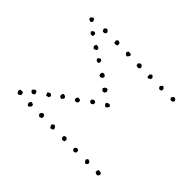

<svg xmlns="http://www.w3.org/2000/svg" viewBox="-162 -958 1193 1193"><g transform="rotate(-45 434.0 -361.5)"><path d="M755.9 -730.5Q759.8 -727.5 760.7 -723.6Q761.7 -719.7 767.6 -720.7Q767.6 -715.8 765.6 -713.9Q763.7 -711.9 764.6 -707Q751 -699.2 744.1 -702.1Q737.3 -708 736.8 -710.4Q736.3 -712.9 736.3 -714.8Q737.3 -721.7 742.2 -727.1Q747.1 -732.4 755.9 -730.5ZM129.9 -722.7Q130.9 -713.9 130.4 -711.9Q129.9 -710 131.8 -708Q131.8 -705.1 130.4 -703.6Q128.9 -702.1 128.9 -697.3Q126 -695.3 121.1 -695.3Q116.2 -695.3 111.3 -693.4Q106.4 -698.2 105 -699.2Q103.5 -700.2 101.6 -704.1Q99.6 -708 99.6 -714.8Q106.4 -720.7 110.4 -723.1Q114.3 -725.6 120.1 -725.6ZM196.3 -657.2Q194.3 -655.3 194.8 -651.9Q195.3 -648.4 195.3 -643.6Q191.4 -643.6 189.5 -641.6Q187.5 -639.6 185.5 -637.7Q179.7 -638.7 173.8 -636.7Q168.9 -640.6 166 -645.5Q163.1 -650.4 165 -656.2Q169.9 -663.1 170.4 -664.1Q170.9 -665 172.9 -667Q174.8 -668.9 178.2 -668.5Q181.6 -668 184.6 -668Q187.5 -664.1 189.5 -661.1Q191.4 -658.2 196.3 -657.2ZM682.6 -639.6Q682.6 -643.6 682.6 -647.5Q682.6 -651.4 681.6 -653.3Q687.5 -663.1 691.9 -665Q696.3 -667 701.2 -665Q707 -656.2 709.5 -652.8Q711.9 -649.4 710 -647.5Q707 -640.6 704.1 -638.7Q701.2 -636.7 699.2 -636.7Q689.5 -637.7 687 -637.7Q684.6 -637.7 682.6 -639.6ZM590.8 -494.1Q590.8 -503.9 589.8 -507.8Q594.7 -516.6 599.1 -519Q603.5 -521.5 609.4 -518.6Q615.2 -509.8 617.7 -506.8Q620.1 -503.9 618.2 -502Q614.3 -495.1 611.8 -493.2Q609.4 -491.2 607.4 -491.2Q596.7 -492.2 594.7 -492.2Q592.8 -492.2 590.8 -494.1ZM91.8 -618.2Q94.7 -620.1 96.2 -621.6Q97.7 -623 100.6 -625Q108.4 -627 111.3 -627.9Q121.1 -622.1 123 -620.1Q125 -618.2 125 -613.3Q121.1 -605.5 120.6 -603.5Q120.1 -601.6 119.1 -599.6Q115.2 -599.6 113.3 -598.6Q111.3 -597.7 108.4 -597.7Q103.5 -598.6 100.1 -602.5Q96.7 -606.4 92.8 -608.4ZM748 -615.2Q759.8 -623 762.7 -622.1Q765.6 -621.1 769.5 -621.1Q771.5 -617.2 773.9 -614.7Q776.4 -612.3 778.3 -609.4L774.4 -598.6Q765.6 -590.8 764.6 -590.8Q762.7 -589.8 759.8 -591.3Q756.8 -592.8 753.9 -591.8Q750 -597.7 748.5 -599.6Q747.1 -601.6 747.1 -606.4ZM239.3 -589.8Q245.1 -575.2 247.1 -574.2Q243.2 -564.5 240.7 -562.5Q238.3 -560.5 236.3 -559.6Q233.4 -558.6 230.5 -560.1Q227.5 -561.5 222.7 -561.5Q219.7 -566.4 219.2 -571.8Q218.8 -577.1 216.8 -582Q229.5 -588.9 231.9 -588.9Q234.4 -588.9 239.3 -589.8ZM662.1 -582Q661.1 -568.4 658.7 -565.4Q656.2 -562.5 653.3 -559.6Q641.6 -557.6 640.6 -559.1Q639.6 -560.5 638.7 -559.6Q636.7 -565.4 634.3 -569.3Q631.8 -573.2 630.9 -579.1Q635.7 -581.1 637.7 -584.5Q639.6 -587.9 643.6 -589.8Q649.4 -587.9 654.8 -587.4Q660.2 -586.9 662.1 -582ZM749 -490.2Q749 -494.1 747.6 -497.1Q746.1 -500 746.1 -502.9Q746.1 -509.8 747.6 -510.7Q749 -511.7 747.1 -513.7Q754.9 -515.6 758.3 -517.1Q761.7 -518.6 766.6 -516.6Q771.5 -514.6 772.9 -512.2Q774.4 -509.8 776.4 -506.8Q776.4 -502 773.4 -496.1Q771.5 -489.3 765.6 -488.3Q754.9 -489.3 753.4 -488.8Q752 -488.3 749 -490.2ZM293.9 -519.5Q295.9 -515.6 297.9 -514.6Q299.8 -513.7 300.8 -509.8Q301.8 -504.9 297.9 -498Q295.9 -496.1 294.4 -493.7Q293 -491.2 289.1 -490.2Q280.3 -490.2 280.3 -491.2Q280.3 -492.2 278.3 -493.2Q269.5 -502 267.6 -502Q268.6 -504.9 271 -506.8Q273.4 -508.8 271.5 -513.7Q281.2 -520.5 285.2 -519Q289.1 -517.6 293.9 -519.5ZM126 -519.5Q127 -511.7 124 -507.3Q121.1 -502.9 116.2 -501Q111.3 -499 106 -500Q100.6 -501 96.7 -504.9Q97.7 -509.8 95.7 -512.2Q93.8 -514.6 93.8 -518.6Q100.6 -530.3 103.5 -530.3Q106.4 -531.2 110.8 -530.8Q115.2 -530.3 118.2 -528.3Q122.1 -522.5 123 -522Q124 -521.5 126 -519.5ZM559.6 -408.2Q556.6 -410.2 553.7 -409.2Q550.8 -408.2 548.8 -408.2Q539.1 -415 539.1 -416Q539.1 -417 538.1 -418.9Q538.1 -423.8 537.1 -426.3Q536.1 -428.7 537.1 -430.7Q540 -438.5 548.8 -439.5Q557.6 -440.4 565.4 -435.5Q564.5 -431.6 566.4 -429.7Q568.4 -427.7 568.4 -424.8Q568.4 -419.9 564.9 -416.5Q561.5 -413.1 559.6 -408.2ZM347.7 -415Q345.7 -413.1 342.8 -412.1Q339.8 -411.1 337.9 -409.2Q328.1 -410.2 323.2 -415.5Q318.4 -420.9 320.3 -428.7Q322.3 -439.5 332.5 -439.9Q342.8 -440.4 349.6 -431.6Q349.6 -424.8 347.7 -415ZM771.5 -416Q776.4 -392.6 765.6 -387.7Q754.9 -388.7 751 -393.1Q747.1 -397.5 744.1 -399.4Q743.2 -406.2 747.6 -411.1Q752 -416 756.8 -419.9Q760.7 -418.9 763.7 -418Q766.6 -417 771.5 -416ZM119.1 -428.7Q121.1 -418.9 126 -418L121.1 -407.2Q111.3 -400.4 107.4 -399.9Q103.5 -399.4 98.6 -401.4Q95.7 -404.3 94.7 -409.7Q93.8 -415 91.8 -420.9Q102.5 -427.7 105.5 -429.7Q108.4 -431.6 112.3 -430.7ZM401.4 -364.3Q408.2 -353.5 408.2 -350.6Q409.2 -346.7 407.2 -343.8Q405.3 -340.8 403.3 -336.9Q399.4 -336.9 396 -335.4Q392.6 -334 386.7 -335.9Q380.9 -344.7 379.4 -346.2Q377.9 -347.7 377.9 -350.6Q379.9 -354.5 381.3 -357.4Q382.8 -360.4 383.8 -363.3Q388.7 -365.2 391.6 -365.2Q394.5 -365.2 401.4 -364.3ZM502 -331.1Q498 -333 493.7 -334.5Q489.3 -335.9 486.3 -338.9Q485.4 -341.8 484.9 -344.7Q484.4 -347.7 482.4 -349.6Q484.4 -351.6 485.8 -355Q487.3 -358.4 489.3 -360.4Q498 -366.2 498.5 -365.7Q499 -365.2 500 -365.2Q510.7 -360.4 511.2 -356.9Q511.7 -353.5 514.6 -352.5Q514.6 -348.6 515.6 -346.2Q516.6 -343.8 514.6 -339.8Q512.7 -336.9 508.3 -335.9Q503.9 -335 502 -331.1ZM764.6 -290Q761.7 -289.1 759.3 -288.1Q756.8 -287.1 753.9 -288.1Q750 -288.1 748.5 -290.5Q747.1 -293 744.1 -293Q742.2 -301.8 742.7 -302.2Q743.2 -302.7 743.2 -304.7Q747.1 -315.4 746.6 -316.4Q746.1 -317.4 748 -318.4Q752.9 -318.4 756.8 -319.3Q760.7 -320.3 763.7 -319.3Q769.5 -312.5 771.5 -309.6Q773.4 -306.6 773.4 -303.7Q772.5 -298.8 769.5 -296.4Q766.6 -293.9 764.6 -290ZM97.7 -299.8Q94.7 -302.7 93.8 -309.1Q92.8 -315.4 94.7 -321.3Q98.6 -323.2 101.6 -325.7Q104.5 -328.1 109.4 -328.1Q121.1 -329.1 124 -311.5Q116.2 -297.9 110.4 -298.3Q104.5 -298.8 97.7 -299.8ZM439.5 -285.2Q440.4 -287.1 445.3 -286.1Q450.2 -285.2 452.1 -283.2Q460 -271.5 456.1 -261.7Q450.2 -253.9 446.3 -253.4Q442.4 -252.9 440.4 -257.8Q431.6 -261.7 429.7 -264.6Q427.7 -267.6 428.7 -272.5Q428.7 -277.3 432.6 -279.8Q436.5 -282.2 439.5 -285.2ZM762.7 -221.7Q767.6 -214.8 771 -212.9Q774.4 -210.9 774.4 -208Q774.4 -203.1 770.5 -200.7Q766.6 -198.2 764.6 -193.4Q760.7 -193.4 756.8 -193.4Q752.9 -193.4 750 -194.3Q744.1 -205.1 742.7 -206.1Q741.2 -207 740.2 -209Q741.2 -215.8 746.1 -219.2Q751 -222.7 756.8 -218.8ZM122.1 -216.8Q123 -204.1 114.7 -200.2Q106.4 -196.3 96.7 -201.2Q94.7 -203.1 94.2 -207Q93.8 -210.9 89.8 -211.9Q91.8 -216.8 94.7 -220.2Q97.7 -223.6 100.6 -227.5H112.3Q116.2 -225.6 117.7 -222.2Q119.1 -218.8 122.1 -216.8ZM774.4 -111.3Q771.5 -105.5 769.5 -103.5Q767.6 -101.6 766.6 -97.7Q750 -92.8 744.1 -97.7Q743.2 -101.6 743.2 -106Q743.2 -110.4 741.2 -113.3Q750 -122.1 752.4 -123Q754.9 -124 761.7 -123Q764.6 -120.1 767.1 -116.7Q769.5 -113.3 774.4 -111.3ZM123 -118.2Q120.1 -111.3 120.1 -108.4Q120.1 -105.5 118.2 -103.5Q117.2 -101.6 113.8 -99.6Q110.4 -97.7 107.4 -96.7Q101.6 -96.7 98.6 -99.6Q95.7 -102.5 90.8 -105.5Q90.8 -115.2 93.8 -118.2Q106.4 -126 107.9 -126.5Q109.4 -127 114.3 -126Q115.2 -123 118.2 -121.6Q121.1 -120.1 123 -118.2ZM112.3 2Q103.5 3.9 100.1 1Q96.7 -2 91.8 -4.9Q92.8 -8.8 91.8 -11.7Q90.8 -14.6 91.8 -17.6Q97.7 -25.4 97.2 -26.9Q96.7 -28.3 98.6 -28.3Q111.3 -31.2 120.1 -24.4Q124 -7.8 112.3 2ZM758.8 7.8Q753.9 5.9 751 3.9Q748 2 745.1 0Q744.1 -5.9 744.6 -9.8Q745.1 -13.7 744.1 -18.6Q749 -18.6 752 -21.5Q754.9 -24.4 759.8 -25.4Q763.7 -20.5 768.6 -18.1Q773.4 -15.6 772.5 -6.8Q770.5 1 766.6 2.9Q762.7 4.9 758.8 7.8Z"/></g></svg>

Font: Codystar
Style: Light
Weight: 300
Version: Version 1.000